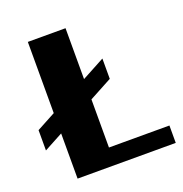

<svg xmlns="http://www.w3.org/2000/svg" viewBox="-127 -816 886 928"><g transform="rotate(-20 316.0 -351.5)"><path d="M426.8 -399.9 309.6 -336.9V-89.4H620.6V0H115.7V-232.4L18.6 -180.2V-284.7L115.7 -336.9V-703.1H309.6V-441.4L426.8 -504.4Z"/></g></svg>

Font: Aclonica
Style: Regular
Weight: 400
Designer: Astigmatic (AOETI)
Foundry: Astigmatic (AOETI)
Version: Version 1.000